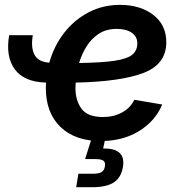

<svg xmlns="http://www.w3.org/2000/svg" viewBox="-20 -576 758 800"><path d="M399.9 11.7Q293 11.7 231.9 -47.1Q170.9 -106 170.9 -210.4Q170.9 -221.2 171.9 -231.9Q80.6 -234.4 41.7 -287.1Q2.9 -339.8 18.1 -429.2H116.7Q107.9 -377.9 123.8 -347.9Q139.6 -317.9 185.5 -314.9Q204.6 -383.8 246.6 -438.2Q288.6 -492.7 348.4 -524.2Q408.2 -555.7 480 -555.7Q564.5 -555.7 618.7 -513.9Q672.9 -472.2 672.9 -399.9Q672.9 -308.6 578.1 -272.2Q483.4 -235.8 295.4 -231.9Q294.4 -219.7 294.4 -208.5Q294.4 -157.7 319.6 -123Q344.7 -88.4 409.2 -88.4Q453.6 -88.4 488.5 -107.4Q523.4 -126.5 539.6 -160.2L655.8 -140.6Q627.4 -71.8 559.6 -30Q491.7 11.7 399.9 11.7ZM309.6 -313.5Q405.8 -314.9 458.5 -323Q511.2 -331.1 531.7 -348.6Q552.2 -366.2 552.2 -395.5Q552.2 -423.3 529.1 -439.5Q505.9 -455.6 466.8 -455.6Q422.4 -455.6 391.4 -435.1Q360.4 -414.6 340.3 -382.1Q320.3 -349.6 309.6 -313.5ZM297.4 204.1 306.6 147.9H367.2Q391.6 147.9 403.1 140.9Q414.6 133.8 417 117.2Q419.9 100.6 411.1 93.8Q402.3 86.9 377.4 86.9H334.5L369.1 -22H422.4L418.9 0L409.7 43Q505.4 40.5 492.2 120.1Q484.4 164.6 453.9 184.3Q423.3 204.1 362.8 204.1Z"/></svg>

Font: Inter Semi Bold
Style: Italic
Weight: 600
Italic angle: -9.39999°
Designer: Rasmus Andersson
Foundry: rsms
Version: Version 4.000;git-3c8e0fc